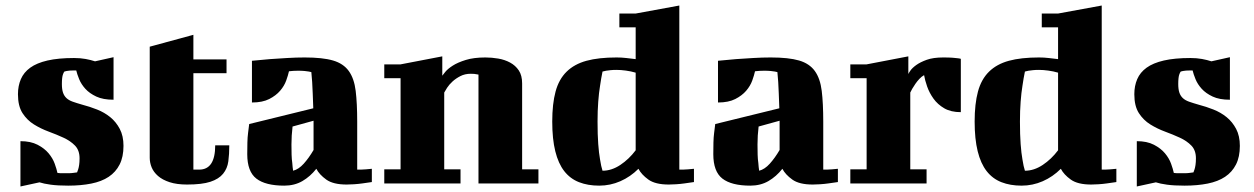

<svg xmlns="http://www.w3.org/2000/svg" viewBox="-20 -664 4538 695"><path d="M248 -454Q271 -454 290 -450.5Q309 -447 324 -442L391 -457V-303Q353 -303 328.5 -314.5Q304 -326 289 -342.5Q274 -359 266.5 -377.5Q259 -396 256 -409H248Q239 -409 232.5 -408.5Q226 -408 221 -407Q216 -406 213 -405Q210 -401 208 -395Q206 -390 205 -381Q204 -372 204 -360Q204 -341 208 -329Q212 -317 220.5 -309Q229 -301 243 -296Q257 -291 278 -285Q305 -278 331.5 -267.5Q358 -257 379 -240Q400 -223 413.5 -197.5Q427 -172 427 -136Q427 -96 413 -68.5Q399 -41 373.5 -24Q348 -7 310.5 0.5Q273 8 227 8Q189 8 163.5 4.5Q138 1 123 -4L54 11V-153Q91 -153 116 -140Q141 -127 156 -109Q171 -91 178 -71.5Q185 -52 188 -38Q194 -37 199 -37H228Q237 -37 244 -38Q252 -39 259 -40Q261 -44 263 -51Q265 -57 266.5 -67Q268 -77 268 -91Q268 -120 251.5 -137Q235 -154 210 -165.5Q185 -177 156.5 -187.5Q128 -198 103 -213.5Q78 -229 61.5 -254.5Q45 -280 45 -323Q45 -353 55.5 -377.5Q66 -402 89.5 -419Q113 -436 152 -445Q191 -454 248 -454Z M522 -495 680 -538V-449H800V-399H680V-50H701Q759 -50 759 -138H810Q810 -106 806.5 -80Q803 -54 787.5 -35Q772 -16 741.5 -6Q711 4 657 4Q620 4 594 -4.5Q568 -13 552 -27Q536 -41 529 -58Q522 -75 522 -93Z M1273 -50H1286Q1295 -50 1304 -51L1326 -53V-5Q1308 -2 1291 0Q1277 2 1261 3Q1245 4 1235 4Q1186 4 1161 -14Q1136 -32 1125 -53Q1103 -25 1074.5 -8.5Q1046 8 1009 8Q941 8 908 -17.5Q875 -43 875 -106Q875 -128 875.5 -148Q876 -168 878 -183Q880 -201 882 -215L1114 -272Q1113 -301 1112 -325.5Q1111 -350 1110 -367Q1108 -387 1107 -403Q1104 -404 1098 -405Q1093 -406 1083 -407Q1073 -408 1059 -408Q1050 -408 1042 -407.5Q1034 -407 1026 -406Q1023 -392 1016 -372.5Q1009 -353 994 -335.5Q979 -318 954.5 -305.5Q930 -293 892 -293V-444Q924 -447 957 -450Q986 -452 1019 -454Q1052 -456 1083 -456Q1148 -456 1185.5 -445Q1223 -434 1242.5 -407Q1262 -380 1267.5 -335Q1273 -290 1273 -223ZM1041 -46Q1061 -51 1079.5 -71.5Q1098 -92 1115 -121V-227L1039 -206Q1037 -190 1036 -173.5Q1035 -157 1035 -141Q1035 -121 1035.5 -104Q1036 -87 1038 -74Q1039 -59 1041 -46Z M1371 -431H1430L1581 -460V-390Q1583 -393 1592 -404Q1601 -415 1619 -426.5Q1637 -438 1666 -447Q1695 -456 1737 -456Q1760 -456 1783.5 -452Q1807 -448 1826.5 -437.5Q1846 -427 1858 -409Q1870 -391 1870 -362V-51H1929V0H1712V-394Q1710 -394 1706 -395Q1698 -397 1684 -397Q1663 -397 1646.5 -388.5Q1630 -380 1618 -369Q1606 -358 1598.5 -346.5Q1591 -335 1588 -329V-51H1647V0H1371V-51H1430V-381H1371Z M2222 -615H2281L2439 -644V-50H2452Q2461 -50 2470 -51L2492 -53V-5Q2474 -2 2457 0Q2443 2 2427 3Q2411 4 2401 4Q2352 4 2327 -14Q2302 -32 2291 -53Q2262 -24 2225.5 -8Q2189 8 2149 8Q2108 8 2076 -4.5Q2044 -17 2022.5 -44.5Q2001 -72 1990 -116.5Q1979 -161 1979 -224Q1979 -288 1991 -332.5Q2003 -377 2031 -404.5Q2059 -432 2103 -444Q2147 -456 2212 -456Q2230 -456 2247 -454L2281 -450V-565H2222ZM2161 -46Q2194 -46 2225.5 -67Q2257 -88 2281 -120V-401Q2264 -406 2245.5 -408.5Q2227 -411 2212 -411Q2199 -411 2190 -410Q2181 -409 2174 -408Q2166 -406 2161 -405Q2156 -381 2152 -353Q2148 -329 2145.5 -296Q2143 -263 2143 -224Q2143 -176 2145.5 -142.5Q2148 -109 2152 -87Q2156 -61 2161 -46Z M2960 -50H2973Q2982 -50 2991 -51L3013 -53V-5Q2995 -2 2978 0Q2964 2 2948 3Q2932 4 2922 4Q2873 4 2848 -14Q2823 -32 2812 -53Q2790 -25 2761.5 -8.5Q2733 8 2696 8Q2628 8 2595 -17.5Q2562 -43 2562 -106Q2562 -128 2562.5 -148Q2563 -168 2565 -183Q2567 -201 2569 -215L2801 -272Q2800 -301 2799 -325.5Q2798 -350 2797 -367Q2795 -387 2794 -403Q2791 -404 2785 -405Q2780 -406 2770 -407Q2760 -408 2746 -408Q2737 -408 2729 -407.5Q2721 -407 2713 -406Q2710 -392 2703 -372.5Q2696 -353 2681 -335.5Q2666 -318 2641.5 -305.5Q2617 -293 2579 -293V-444Q2611 -447 2644 -450Q2673 -452 2706 -454Q2739 -456 2770 -456Q2835 -456 2872.5 -445Q2910 -434 2929.5 -407Q2949 -380 2954.5 -335Q2960 -290 2960 -223ZM2728 -46Q2748 -51 2766.5 -71.5Q2785 -92 2802 -121V-227L2726 -206Q2724 -190 2723 -173.5Q2722 -157 2722 -141Q2722 -121 2722.5 -104Q2723 -87 2725 -74Q2726 -59 2728 -46Z M3058 -431H3117L3268 -460V-396Q3269 -399 3275.5 -408.5Q3282 -418 3296.5 -428.5Q3311 -439 3334.5 -447.5Q3358 -456 3394 -456Q3416 -456 3428.5 -455Q3441 -454 3448 -453Q3456 -452 3458 -451V-258Q3422 -258 3398 -272Q3374 -286 3359 -307Q3344 -328 3336 -351Q3328 -374 3325 -392Q3316 -387 3308 -378.5Q3300 -370 3293.5 -360.5Q3287 -351 3282 -342.5Q3277 -334 3275 -329V-51H3334V0H3058V-51H3117V-381H3058Z M3751 -615H3810L3968 -644V-50H3981Q3990 -50 3999 -51L4021 -53V-5Q4003 -2 3986 0Q3972 2 3956 3Q3940 4 3930 4Q3881 4 3856 -14Q3831 -32 3820 -53Q3791 -24 3754.5 -8Q3718 8 3678 8Q3637 8 3605 -4.5Q3573 -17 3551.5 -44.5Q3530 -72 3519 -116.5Q3508 -161 3508 -224Q3508 -288 3520 -332.5Q3532 -377 3560 -404.5Q3588 -432 3632 -444Q3676 -456 3741 -456Q3759 -456 3776 -454L3810 -450V-565H3751ZM3690 -46Q3723 -46 3754.5 -67Q3786 -88 3810 -120V-401Q3793 -406 3774.5 -408.5Q3756 -411 3741 -411Q3728 -411 3719 -410Q3710 -409 3703 -408Q3695 -406 3690 -405Q3685 -381 3681 -353Q3677 -329 3674.5 -296Q3672 -263 3672 -224Q3672 -176 3674.5 -142.5Q3677 -109 3681 -87Q3685 -61 3690 -46Z M4289 -454Q4312 -454 4331 -450.5Q4350 -447 4365 -442L4432 -457V-303Q4394 -303 4369.5 -314.5Q4345 -326 4330 -342.5Q4315 -359 4307.5 -377.5Q4300 -396 4297 -409H4289Q4280 -409 4273.5 -408.5Q4267 -408 4262 -407Q4257 -406 4254 -405Q4251 -401 4249 -395Q4247 -390 4246 -381Q4245 -372 4245 -360Q4245 -341 4249 -329Q4253 -317 4261.5 -309Q4270 -301 4284 -296Q4298 -291 4319 -285Q4346 -278 4372.5 -267.5Q4399 -257 4420 -240Q4441 -223 4454.5 -197.5Q4468 -172 4468 -136Q4468 -96 4454 -68.5Q4440 -41 4414.5 -24Q4389 -7 4351.5 0.5Q4314 8 4268 8Q4230 8 4204.5 4.5Q4179 1 4164 -4L4095 11V-153Q4132 -153 4157 -140Q4182 -127 4197 -109Q4212 -91 4219 -71.5Q4226 -52 4229 -38Q4235 -37 4240 -37H4269Q4278 -37 4285 -38Q4293 -39 4300 -40Q4302 -44 4304 -51Q4306 -57 4307.5 -67Q4309 -77 4309 -91Q4309 -120 4292.5 -137Q4276 -154 4251 -165.5Q4226 -177 4197.5 -187.5Q4169 -198 4144 -213.5Q4119 -229 4102.5 -254.5Q4086 -280 4086 -323Q4086 -353 4096.5 -377.5Q4107 -402 4130.5 -419Q4154 -436 4193 -445Q4232 -454 4289 -454Z"/></svg>

Font: Bigshot One
Style: Regular
Weight: 400
Designer: Gesine Todt
Foundry: Gesine Todt
Version: Version 1.000